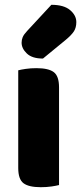

<svg xmlns="http://www.w3.org/2000/svg" viewBox="-20 -772 338 800"><path d="M150 8Q100 8 78 -8.5Q56 -25 56 -72V-479Q67 -482 87.5 -485Q108 -488 132 -488Q182 -488 204 -471.5Q226 -455 226 -408V-1Q215 2 194.5 5Q174 8 150 8ZM194 -752Q246 -752 272 -730Q298 -708 298 -680Q298 -657 288 -641.5Q278 -626 254 -606L159 -528Q114 -528 92 -549Q70 -570 70 -594Q70 -606 74.5 -617Q79 -628 93 -643Z"/></svg>

Font: Baloo Tammudu 2 ExtraBold
Style: Regular
Weight: 800
Designer: Maithili Shingre, Omkar Shende and Ek Type
Foundry: Ek Type
Version: Version 1.640;hotconv 1.0.111;makeotfexe 2.5.65597; ttfautoh